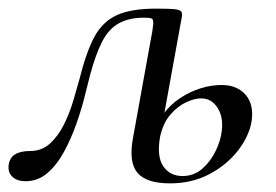

<svg xmlns="http://www.w3.org/2000/svg" viewBox="-32 -411 639 445"><path d="M362 14Q308 14 287 -10Q266 -34 276 -90L316 -311Q322 -341 323 -353.5Q324 -366 319.5 -368Q315 -370 302 -370Q267 -370 243.5 -357Q220 -344 205 -315Q190 -286 177 -238Q172 -219 164.5 -188.5Q157 -158 145 -124Q133 -90 116.5 -59.5Q100 -29 78 -10Q56 9 27 9Q8 9 -3 -1Q-14 -11 -12 -28Q-10 -45 2.5 -53Q15 -61 38 -61Q65 -61 84 -78.5Q103 -96 116 -122Q129 -148 137.5 -176.5Q146 -205 152 -227Q168 -291 187 -326Q206 -361 239 -376Q272 -391 330 -391Q362 -391 374.5 -389.5Q387 -388 389 -382.5Q391 -377 388 -364L339 -94Q331 -48 346.5 -25.5Q362 -3 391 -3Q418 -3 437.5 -20.5Q457 -38 468.5 -62.5Q480 -87 482 -108Q486 -140 472 -161.5Q458 -183 434 -183Q419 -183 399.5 -174Q380 -165 363 -145.5Q346 -126 339 -94L325 -95Q330 -124 346.5 -146.5Q363 -169 386 -184Q409 -199 433.5 -206.5Q458 -214 481 -214Q518 -214 537.5 -191Q557 -168 551 -129Q545 -95 519.5 -62Q494 -29 453.5 -7.5Q413 14 362 14Z"/></svg>

Font: Cormorant Medium
Style: Italic
Weight: 500
Italic angle: -10°
Designer: Christian Thalmann (Catharsis Fonts)
Foundry: Catharsis Fonts
Version: Version 4.000